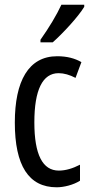

<svg xmlns="http://www.w3.org/2000/svg" viewBox="-20 -786 387 816"><path d="M338 -757V-766H241C220 -721 190 -671 152 -617V-606H204C245 -642 313 -715 338 -757ZM221 10C251 10 292 0 320 -18V-86C289 -70 259 -61 230 -61C161 -61 126 -129 126 -266C126 -404 161 -475 229 -475C252 -475 276 -468 301 -455L326 -522C298 -538 265 -547 223 -547C101 -547 43 -441 43 -265C43 -82 102 10 221 10Z"/></svg>

Font: Noto Sans Sinhala UI ExtraCondensed
Style: Regular
Weight: 400
Width: 2
Designer: Jelle Bosma - Monotype Design Team
Foundry: Monotype Imaging Inc.
Version: Version 2.006